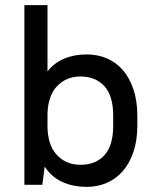

<svg xmlns="http://www.w3.org/2000/svg" viewBox="-20 -720 600 748"><path d="M318 8Q264 8 222 -11.5Q180 -31 154 -71L145 0H75V-700H165V-442Q191 -475 230 -491.5Q269 -508 318 -508Q360 -508 396.5 -492.5Q433 -477 459 -446.5Q485 -416 500 -371.5Q515 -327 515 -269V-231Q515 -173 500 -128.5Q485 -84 458.5 -53.5Q432 -23 396 -7.5Q360 8 318 8ZM293 -78Q353 -78 387 -115.5Q421 -153 421 -231V-269Q421 -347 386.5 -384.5Q352 -422 293 -422Q239 -422 203 -385Q167 -348 165 -276V-231Q165 -156 201 -117Q237 -78 293 -78Z"/></svg>

Font: PT Root UI Web Medium
Style: Regular
Weight: 500
Designer: Vitaly Kuzmin
Foundry: ParaType Ltd.
Version: Version 1.001W